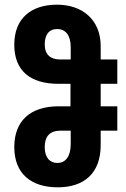

<svg xmlns="http://www.w3.org/2000/svg" viewBox="-20 -790 536 820"><path d="M227 10C339 10 410 -50 410 -170V-232H481V-336H410V-432H481V-536H410V-593C410 -707 330 -770 224 -770C112 -770 41 -711 41 -599C41 -487 110 -432 230 -432H281V-336H230C110 -336 41 -274 41 -162C41 -49 112 10 227 10ZM236 -536C196 -536 171 -557 171 -600C171 -640 188 -666 224 -666C261 -666 282 -638 282 -589V-536ZM225 -94C192 -94 171 -118 171 -162C171 -208 193 -232 239 -232H282V-174C282 -122 260 -94 225 -94Z"/></svg>

Font: Noto Sans Georgian ExtraCondensed Bold
Style: Regular
Weight: 700
Width: 2
Designer: Monotype Design Team, Akaki Razmadze
Foundry: Google LLC
Version: Version 2.005